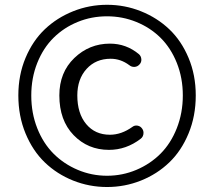

<svg xmlns="http://www.w3.org/2000/svg" viewBox="-20 -750 871 782"><path d="M54.7 -361.3Q54.7 -444.3 84 -514.2Q113.3 -584 162.6 -630.9Q211.9 -677.7 277.8 -704.1Q343.8 -730.5 416 -730.5Q488.3 -730.5 554.2 -704.1Q620.1 -677.7 669.4 -630.9Q718.8 -584 748 -514.2Q777.3 -444.3 777.3 -361.3Q777.3 -277.3 748 -206.5Q718.8 -135.7 669.4 -88.4Q620.1 -41 554.2 -14.6Q488.3 11.7 416 11.7Q343.8 11.7 277.8 -14.6Q211.9 -41 162.6 -88.4Q113.3 -135.7 84 -206.5Q54.7 -277.3 54.7 -361.3ZM416 -34.2Q478.5 -34.2 535.2 -58.1Q591.8 -82 633.8 -124Q675.8 -166 700.2 -228Q724.6 -290 724.6 -361.3Q724.6 -432.6 700.2 -493.7Q675.8 -554.7 633.8 -596.2Q591.8 -637.7 535.2 -660.6Q478.5 -683.6 416 -683.6Q352.5 -683.6 296.4 -660.6Q240.2 -637.7 198.2 -596.2Q156.2 -554.7 131.8 -493.7Q107.4 -432.6 107.4 -360.8Q107.4 -289.1 131.8 -227.5Q156.2 -166 198.2 -124Q240.2 -82 296.9 -58.1Q353.5 -34.2 416 -34.2ZM423.8 -139.6Q337.9 -139.6 279.8 -199.7Q221.7 -259.8 221.7 -361.3Q221.7 -455.1 282.7 -513.7Q343.8 -572.3 427.7 -572.3Q494.1 -572.3 545.9 -529.3Q554.7 -521.5 555.7 -508.8Q556.6 -496.1 547.9 -487.3Q540 -478.5 528.3 -477.5Q516.6 -476.6 506.8 -484.4Q471.7 -510.7 430.7 -510.7Q370.1 -510.7 332.5 -469.2Q294.9 -427.7 294.9 -361.3Q294.9 -288.1 331.1 -244.6Q367.2 -201.2 427.7 -201.2Q474.6 -201.2 519.5 -233.4Q528.3 -240.2 540 -238.3Q551.8 -236.3 558.6 -226.6Q564.5 -218.8 564.5 -209Q564.5 -193.4 552.7 -184.6Q494.1 -139.6 423.8 -139.6Z"/></svg>

Font: Gen Jyuu GothicL Regular
Style: Regular
Weight: 400
Designer: [Source Han Sans]
Ryoko NISHIZUKA  (kana & ideographs); Paul D. Hunt (Latin, Greek & Cyrillic); Wenlong ZHANG  (bopomofo
Version: Version 1.002.20150607